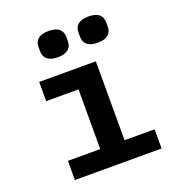

<svg xmlns="http://www.w3.org/2000/svg" viewBox="-134 -843 867 949"><g transform="rotate(-20 300.0 -368.5)"><path d="M227 -599C282 -599 300 -625 300 -657V-679C300 -711 282 -737 227 -737C172 -737 154 -711 154 -679V-657C154 -625 172 -599 227 -599ZM437 -599C492 -599 510 -625 510 -657V-679C510 -711 492 -737 437 -737C382 -737 364 -711 364 -679V-657C364 -625 382 -599 437 -599ZM98 0H554V-101H396V-516H98V-415H268V-101H98Z"/></g></svg>

Font: IBM Mono SemiBold
Style: Regular
Weight: 600
Monospace: yes
Designer: Mike Abbink, Paul van der Laan, Pieter van Rosmalen
Foundry: Bold Monday
Version: Version 2.3